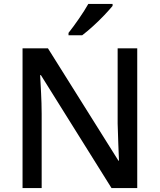

<svg xmlns="http://www.w3.org/2000/svg" viewBox="-20 -961 816 981"><path d="M555.2 -940.9H431.2C407.2 -897.5 359.4 -829.6 330.1 -793V-780.8H399.9C416 -793 434.1 -808.1 455.1 -827.1C475.6 -845.7 495.1 -864.7 513.2 -883.8C531.2 -902.8 544.9 -918.5 555.2 -930.7ZM681.2 -713.9H581.1V-330.1C583 -266.6 585.9 -180.7 587.9 -140.1H585L225.1 -713.9H95.2V0H192.9V-379.9C192.9 -452.1 187.5 -523.9 185.1 -577.1H189L549.8 0H681.2Z"/></svg>

Font: Noto Reveo Sans
Style: Regular
Weight: 500
Designer: Monotype Design Team
Foundry: Monotype Imaging Inc.
Version: Version 2.007